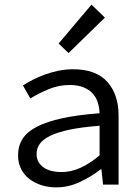

<svg xmlns="http://www.w3.org/2000/svg" viewBox="-20 -797 590 829"><path d="M425 0H492V-298Q492 -389 443.5 -443.5Q395 -498 295 -498Q263 -498 232 -491.5Q201 -485 173.5 -475Q146 -465 121.5 -452.5Q97 -440 79 -428L111 -372Q145 -393 189 -411.5Q233 -430 281 -430Q316 -430 340.5 -420Q365 -410 380 -393.5Q395 -377 402 -355Q409 -333 410 -308Q316 -301 249 -286.5Q182 -272 139.5 -250Q97 -228 77.5 -197.5Q58 -167 58 -126Q58 -93 71 -67.5Q84 -42 106.5 -24.5Q129 -7 159 2.5Q189 12 223 12Q275 12 324.5 -11Q374 -34 415 -66H418ZM410 -126Q368 -91 327.5 -72.5Q287 -54 245 -54Q224 -54 204.5 -58.5Q185 -63 170.5 -72.5Q156 -82 147 -96.5Q138 -111 138 -132Q138 -156 151.5 -175.5Q165 -195 196.5 -210.5Q228 -226 280 -237Q332 -248 410 -254ZM233 -609 276 -568 433 -721 375 -777Z"/></svg>

Font: Codetta
Style: Regular
Weight: 400
Italic angle: -11°
Designer: Ulrich Proeller
Foundry: PROSA GmbH
Version: Version 2.00;September 29, 2018;FontCreator 11.5.0.2427 64-b